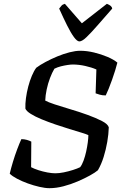

<svg xmlns="http://www.w3.org/2000/svg" viewBox="-20 -986 647 1006"><path d="M239 0Q217 0 186.5 -7Q156 -14 125.5 -25Q95 -36 69.5 -49.5Q44 -63 31 -76Q37 -102 47.5 -137Q58 -172 70.5 -205Q83 -238 92 -257Q107 -257 121 -253Q135 -249 144 -244L143 -110Q158 -102 181 -94.5Q204 -87 228 -82.5Q252 -78 270 -78Q290 -78 314.5 -83Q339 -88 362.5 -95.5Q386 -103 400 -110Q410 -123 418 -145Q426 -167 431.5 -192Q437 -217 440 -240Q443 -263 443 -278Q433 -283 406.5 -291Q380 -299 344 -310Q308 -321 270 -334Q232 -347 198 -361Q164 -375 141 -389.5Q118 -404 113 -417Q112 -442 116 -472Q120 -502 128 -532.5Q136 -563 147 -589Q158 -615 170 -631Q190 -646 219 -661.5Q248 -677 280.5 -690.5Q313 -704 344.5 -712Q376 -720 400 -720Q435 -720 472.5 -711Q510 -702 543 -688Q576 -674 595 -658Q591 -641 583.5 -617Q576 -593 567 -567.5Q558 -542 549 -520Q540 -498 534 -486Q516 -486 502.5 -490Q489 -494 481 -497L485 -622Q460 -633 426.5 -640.5Q393 -648 361 -648Q351 -648 334 -645.5Q317 -643 299 -638.5Q281 -634 265 -626Q253 -606 242 -577Q231 -548 224.5 -517Q218 -486 217 -459Q231 -451 267 -439Q303 -427 349 -413.5Q395 -400 439 -384Q483 -368 514 -352Q545 -336 550 -319Q549 -283 542 -242.5Q535 -202 523 -163.5Q511 -125 493 -94Q479 -82 451 -66.5Q423 -51 387 -35.5Q351 -20 312.5 -10Q274 0 239 0ZM396 -769Q384 -769 367.5 -791.5Q351 -814 331.5 -853Q312 -892 290 -941Q296 -949 302 -956Q308 -963 320 -966L409 -864L540 -966Q553 -961 560 -955Q567 -949 568 -941Q525 -892 491 -853Q457 -814 433.5 -791.5Q410 -769 396 -769Z"/></svg>

Font: Texturina Medium 12pt Medium
Style: Italic
Weight: 500
Italic angle: -11°
Version: Version 1.002